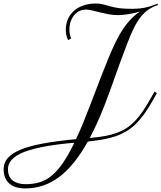

<svg xmlns="http://www.w3.org/2000/svg" viewBox="-20 -806 910 1083"><path d="M601.6 -297.4Q573.2 -217.8 544.9 -150.9Q516.6 -84 486.3 -27.8Q533.7 -31.7 571.5 -38.6Q609.4 -45.4 640.1 -56.9Q670.9 -68.4 695.8 -85Q720.7 -101.6 742.4 -124.5Q764.2 -147.5 784.4 -177.2Q804.7 -207 826.2 -244.6L851.6 -289.6L864.7 -280.3L839.4 -235.4Q814.9 -192.4 791.3 -159.9Q767.6 -127.4 742.7 -103.8Q717.8 -80.1 690.2 -64Q662.6 -47.9 630.4 -36.9Q598.1 -25.9 559.8 -19.3Q521.5 -12.7 475.6 -7.8Q438 59.1 398.4 108.6Q358.9 158.2 315.2 191.2Q271.5 224.1 223.6 240.5Q175.8 256.8 122.1 256.8Q63.5 256.8 32 228.8Q0.5 200.7 0.5 148.4Q0.5 113.3 23.2 86.2Q45.9 59.1 95 38.6Q144 18.1 221.4 3.7Q298.8 -10.7 408.7 -21Q428.7 -63 449 -112.8Q469.2 -162.6 492.7 -223.6Q525.4 -310.1 549.3 -371.6Q573.2 -433.1 591.6 -477.5Q609.9 -522 624.8 -553.2Q639.6 -584.5 654.3 -610.4Q677.7 -650.9 705.6 -683.8Q733.4 -716.8 770 -741.2Q737.8 -731.4 704.3 -726.1Q670.9 -720.7 644.5 -720.7Q618.7 -720.7 593 -725.6Q567.4 -730.5 543.7 -736.3Q520 -742.2 499.5 -747.1Q479 -752 463.9 -752Q445.3 -752 428.5 -743.9Q411.6 -735.8 398.9 -720.9Q386.2 -706.1 378.9 -685.3Q371.6 -664.6 371.6 -639.6Q371.6 -609.9 381.3 -589.4L364.3 -579.6Q358.4 -590.8 354.7 -605.5Q351.1 -620.1 351.1 -637.7Q351.1 -672.4 363.8 -700Q376.5 -727.5 398.9 -746.6Q421.4 -765.6 452.1 -775.9Q482.9 -786.1 519 -786.1Q536.6 -786.1 549.6 -783.9Q562.5 -781.7 574.2 -778.3Q585.9 -774.9 598.4 -771.2Q610.8 -767.6 627.4 -764.2Q644 -760.7 666.5 -758.5Q689 -756.3 721.2 -756.3Q746.1 -756.3 764.6 -758.1Q783.2 -759.8 799.8 -763.4Q816.4 -767.1 832.8 -772.5Q849.1 -777.8 869.6 -785.6V-776.9Q855.5 -772.5 841.6 -765.9Q827.6 -759.3 813.7 -749.5Q799.8 -739.7 786.4 -725.3Q772.9 -710.9 759.8 -691.4Q745.1 -669.4 730.7 -638.9Q716.3 -608.4 698.5 -562.7Q680.7 -517.1 657.2 -452.6Q633.8 -388.2 601.6 -297.4ZM125 232.9Q168 232.9 204.1 221.9Q240.2 210.9 272.5 184.1Q304.7 157.2 335.4 112.3Q366.2 67.4 399.4 -1Q349.1 3.4 301.8 9.5Q254.4 15.6 212.9 24.2Q171.4 32.7 136.7 43.9Q102.1 55.2 77.1 70.3Q52.2 85.4 38.6 104.7Q24.9 124 24.9 147.9Q24.9 190.9 51.5 211.9Q78.1 232.9 125 232.9Z"/></svg>

Font: Petit Formal Script
Style: Regular
Weight: 400
Version: Version 1.001; ttfautohint (v0.8) -G 200 -r 50